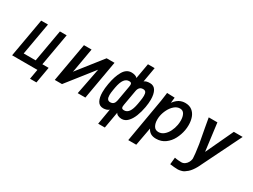

<svg xmlns="http://www.w3.org/2000/svg" viewBox="-62 -1456 3124 2370"><g transform="rotate(30 1500.0 -271.0)"><path d="M386 0H25.5L122.5 -550H219L138 -91H308.5L389.5 -550H485.5L404.5 -91H493.5L453 140H361.5Z M731 -551.5H839.5L782 -221.5L776 -198.5L1054.5 -551.5H1166.5L1069.5 0H960.5L1034 -377L736.5 0H633.5Z M1405.5 -22.5Q1392.5 -9 1370.2 -2Q1348 5 1325.5 5Q1269.5 5 1244 -40.8Q1218.5 -86.5 1218.5 -164.5Q1218.5 -219.5 1230.5 -286.5Q1251.5 -406.5 1295 -480.2Q1338.5 -554 1410.5 -554Q1435.5 -554 1459.2 -546.5Q1483 -539 1494.5 -524.5L1533 -742.5H1628.5L1592 -531.5Q1616 -554 1672.5 -554Q1729.5 -554 1756 -506.8Q1782.5 -459.5 1782.5 -380.5Q1782.5 -331.5 1772 -271Q1759 -196.5 1734.5 -134.2Q1710 -72 1672.8 -33.5Q1635.5 5 1587.5 5Q1559.5 5 1535.2 -6Q1511 -17 1504 -35.5L1462.5 200H1367.5ZM1311.5 -177Q1311.5 -139 1324.2 -121Q1337 -103 1362.5 -103Q1393.5 -103 1410 -120.5Q1426.5 -138 1432.5 -171.5L1470.5 -386.5Q1473.5 -402.5 1473.5 -414Q1473.5 -431.5 1465.5 -439Q1457.5 -446.5 1437.5 -446.5Q1396 -446.5 1368.5 -409Q1341 -371.5 1326 -290.5L1319 -250Q1311.5 -206.5 1311.5 -177ZM1523.5 -135.5Q1523.5 -117.5 1532 -109.8Q1540.5 -102 1561 -102Q1602 -102 1628.5 -139Q1655 -176 1669.5 -257L1676.5 -298.5Q1685 -346 1685 -379.5Q1685 -416 1673.2 -431.8Q1661.5 -447.5 1636 -447.5Q1604.5 -447.5 1587.5 -429.5Q1570.5 -411.5 1564.5 -378L1526.5 -162Q1523.5 -146.5 1523.5 -135.5Z M1911.5 -527.5 1914.5 -554 2024.5 -550 2016 -472Q2051 -519.5 2089.2 -539.8Q2127.5 -560 2173 -560Q2232.5 -560 2270.8 -530Q2309 -500 2326.5 -451Q2344 -402 2344 -342.5Q2344 -303 2337.5 -267.5Q2325.5 -201 2293.5 -139Q2261.5 -77 2206.5 -36.2Q2151.5 4.5 2077 4.5Q2030 4.5 2000 -13.5Q1970 -31.5 1952 -68L1904.5 190H1790.5L1898.5 -434.5Q1905.5 -476 1911.5 -527.5ZM2226.5 -279.5Q2232 -310 2232 -341.5Q2232 -396 2212.5 -432Q2193 -468 2150 -468Q2108 -468 2071.5 -436.5Q2035 -405 2010.8 -357Q1986.5 -309 1978 -260.5Q1973.5 -236 1973.5 -209Q1973.5 -154.5 1995 -118.2Q2016.5 -82 2062 -82Q2103.5 -82 2138 -110.5Q2172.5 -139 2195 -184.2Q2217.5 -229.5 2226.5 -279.5Z M2492.5 99.5Q2520 99.5 2542 84.2Q2564 69 2577.5 45.2Q2591 21.5 2594.5 -3.5Q2595 -6.5 2595 -15Q2595 -59 2573 -206.5Q2563 -251 2534.5 -414.5Q2526.5 -464 2510.5 -550H2634L2684.5 -158L2868 -550H2994Q2955 -469 2807 -170.5Q2706 35 2701 45Q2664 111.5 2625.8 145Q2587.5 178.5 2559 187.5Q2530.5 196.5 2502.5 198Q2486.5 198.5 2447.2 195.2Q2408 192 2388 188.5L2398 89.5Q2418.5 94.5 2446.8 97Q2475 99.5 2492.5 99.5Z"/></g></svg>

Font: JuliaMono SemiBold
Style: Italic
Weight: 600
Italic angle: -9°
Monospace: yes
Designer: cormullion
Foundry: corm
Version: Version 0.056; ttfautohint (v1.8.4)